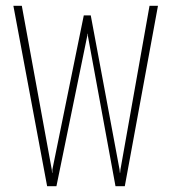

<svg xmlns="http://www.w3.org/2000/svg" viewBox="-20 -640 589 660"><path d="M142 0 26 -620H55L158 -57L159 -46H160V-57L268 -587H292L391 -57L392 -46H393L394 -57L494 -620H523L409 0H377L282 -517V-524H281L280 -517L174 0Z"/></svg>

Font: Smooch Sans ExtraLight
Style: Regular
Weight: 200
Designer: Robert E. Leuschke
Foundry: Robert E. Leuschke
Version: Version 1.010; ttfautohint (v1.8.3)